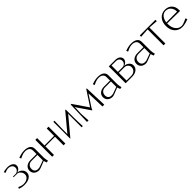

<svg xmlns="http://www.w3.org/2000/svg" viewBox="497 -2114 3760 3760"><g transform="rotate(-45 2377.5 -233.5)"><path d="M162.1 7.8H147Q120.1 7.8 81.5 -0.2Q43 -8.3 24.9 -16.1L39.1 -48.8L88.9 -28.8Q121.6 -17.1 153.8 -17.1Q224.1 -17.1 267.1 -49.3Q310.1 -81.5 310.1 -133.8Q310.1 -176.8 278.6 -213.4Q247.1 -250 209 -250H111.8V-268.1H183.1Q216.8 -268.1 243.9 -294.7Q271 -321.3 271 -356.9Q271 -398.9 240.5 -424.6Q210 -450.2 160.2 -450.2Q134.8 -450.2 116.2 -443.8L59.1 -422.9L45.9 -457Q62 -463.9 97.2 -469.5Q132.3 -475.1 160.2 -475.1Q231.4 -475.1 274.7 -445.6Q317.9 -416 317.9 -368.2Q317.9 -333 293 -304Q268.1 -274.9 228 -265.1V-264.2Q285.6 -258.8 323.7 -221.2Q361.8 -183.6 361.8 -130.9Q361.8 -67.9 307.1 -30Q252.4 7.8 162.1 7.8Z M627.4 -475.1Q711.9 -475.1 756.3 -442.4Q800.8 -409.7 800.8 -347.2V-104Q800.8 -82 807.1 -48.6Q813.5 -15.1 817.4 -3.9L775.4 3.9L753.4 -58.1L633.8 -11.2Q585 7.8 564.5 7.8Q500 7.8 460.7 -27.3Q421.4 -62.5 421.4 -121.1Q421.4 -180.7 466.3 -217.3Q511.2 -253.9 581.5 -253.9H750.5V-345.2Q750.5 -396 719 -423.1Q687.5 -450.2 627.4 -450.2Q578.1 -450.2 531.7 -429.2L475.6 -403.8L461.4 -441.9Q483.4 -451.2 532.2 -463.1Q581.1 -475.1 627.4 -475.1ZM750.5 -229H590.8Q536.1 -229 504.9 -198.5Q473.6 -168 473.6 -117.2Q473.6 -75.2 497.8 -50Q522 -24.9 566.4 -24.9Q597.7 -24.9 617.7 -32.2L750.5 -80.1Z M929.2 -466.8H979.5V-262.2H1245.1V-466.8H1295.4V0H1245.1V-237.8H979.5V0H929.2Z M1770.5 -466.8V-233.9Q1770.5 -186.5 1774.4 -103Q1778.3 -19.5 1778.3 0H1745.1V-235.8V-351.1L1746.1 -376H1745.1L1729.5 -354L1433.1 0H1429.2V-466.8H1460.4Q1460.4 -447.3 1457.3 -364.3Q1454.1 -281.2 1454.1 -233.9V-119.1L1453.1 -101.1H1454.1L1465.3 -117.2L1757.3 -466.8Z M1908.7 -466.8H1926.8L2137.7 -158.2L2339.8 -466.8H2355L2372.1 0L2321.8 1L2309.1 -372.1H2308.1L2283.7 -335L2158.7 -144Q2137.2 -112.8 2131.8 -88.9H2124L1948.7 -345.2L1933.1 -377H1932.1L1924.8 -210.9V-189.9Q1924.8 -160.2 1930.4 -89.8Q1936 -19.5 1936 1L1893.1 0Z M2662.6 -475.1Q2747.1 -475.1 2791.5 -442.4Q2835.9 -409.7 2835.9 -347.2V-104Q2835.9 -82 2842.3 -48.6Q2848.6 -15.1 2852.5 -3.9L2810.5 3.9L2788.6 -58.1L2668.9 -11.2Q2620.1 7.8 2599.6 7.8Q2535.2 7.8 2495.8 -27.3Q2456.5 -62.5 2456.5 -121.1Q2456.5 -180.7 2501.5 -217.3Q2546.4 -253.9 2616.7 -253.9H2785.6V-345.2Q2785.6 -396 2754.2 -423.1Q2722.7 -450.2 2662.6 -450.2Q2613.3 -450.2 2566.9 -429.2L2510.7 -403.8L2496.6 -441.9Q2518.6 -451.2 2567.4 -463.1Q2616.2 -475.1 2662.6 -475.1ZM2785.6 -229H2626Q2571.3 -229 2540 -198.5Q2508.8 -168 2508.8 -117.2Q2508.8 -75.2 2533 -50Q2557.1 -24.9 2601.6 -24.9Q2632.8 -24.9 2652.8 -32.2L2785.6 -80.1Z M3144.5 -466.8Q3204.6 -466.8 3241 -438.2Q3277.3 -409.7 3277.3 -362.8Q3277.3 -331.1 3251 -300.8Q3224.6 -270.5 3187.5 -261.2V-259.8Q3240.2 -259.8 3281.2 -224.1Q3322.3 -188.5 3322.3 -140.1Q3322.3 -77.1 3273.7 -38.6Q3225.1 0 3145.5 0H2964.4V-466.8ZM3137.7 -440.9 3014.6 -441.9V-264.2H3143.6Q3177.2 -264.2 3203.9 -290.5Q3230.5 -316.9 3230.5 -353Q3230.5 -393.1 3205.1 -417Q3179.7 -440.9 3137.7 -440.9ZM3014.6 -238.8V-24.9H3139.6Q3198.2 -24.9 3234.4 -57.4Q3270.5 -89.8 3270.5 -142.1Q3270.5 -183.6 3239.7 -211.2Q3209 -238.8 3169.4 -238.8Z M3587.9 -475.1Q3672.4 -475.1 3716.8 -442.4Q3761.2 -409.7 3761.2 -347.2V-104Q3761.2 -82 3767.6 -48.6Q3773.9 -15.1 3777.8 -3.9L3735.8 3.9L3713.9 -58.1L3594.2 -11.2Q3545.4 7.8 3524.9 7.8Q3460.4 7.8 3421.1 -27.3Q3381.8 -62.5 3381.8 -121.1Q3381.8 -180.7 3426.8 -217.3Q3471.7 -253.9 3542 -253.9H3710.9V-345.2Q3710.9 -396 3679.4 -423.1Q3647.9 -450.2 3587.9 -450.2Q3538.6 -450.2 3492.2 -429.2L3436 -403.8L3421.9 -441.9Q3443.8 -451.2 3492.7 -463.1Q3541.5 -475.1 3587.9 -475.1ZM3710.9 -229H3551.3Q3496.6 -229 3465.3 -198.5Q3434.1 -168 3434.1 -117.2Q3434.1 -75.2 3458.3 -50Q3482.4 -24.9 3526.9 -24.9Q3558.1 -24.9 3578.1 -32.2L3710.9 -80.1Z M3822.8 -466.8H4255.9V-428.2Q4237.3 -428.2 4167.2 -435.1Q4097.2 -441.9 4064.9 -441.9V0H4014.6V-441.9Q3982.4 -441.9 3911.9 -435.1Q3841.3 -428.2 3822.8 -428.2Z M4368.7 -253.9Q4368.7 -251.5 4368.2 -246.1Q4367.7 -240.7 4367.7 -237.8Q4367.7 -138.7 4415 -77.9Q4462.4 -17.1 4539.6 -17.1Q4569.8 -17.1 4621.6 -40L4690.9 -70.8L4707.5 -34.2Q4605 7.8 4531.7 7.8Q4434.1 7.8 4374 -58.8Q4314 -125.5 4314 -234.9Q4314 -342.8 4372.8 -408.9Q4431.6 -475.1 4527.8 -475.1Q4614.3 -475.1 4667 -420.9Q4719.7 -366.7 4719.7 -277.8V-248ZM4369.6 -278.8 4668.9 -280.8Q4668.9 -356.4 4627.9 -403.3Q4586.9 -450.2 4521 -450.2Q4460 -450.2 4419.4 -403.8Q4378.9 -357.4 4369.6 -278.8Z"/></g></svg>

Font: Resagokr
Style: Light
Weight: 300
Designer: gluk
Foundry: gluk
Version: Version 0.95